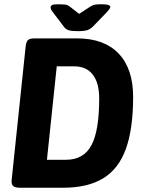

<svg xmlns="http://www.w3.org/2000/svg" viewBox="-20 -880 668 900"><path d="M73 0Q49 0 40.5 -9.5Q32 -19 35 -40L100 -660Q102 -681 109.5 -690.5Q117 -700 141 -700H342Q468 -700 536 -629Q604 -558 604 -426Q604 -276 570 -182Q536 -88 463.5 -44Q391 0 276 0ZM200 -131H289Q372 -131 408.5 -199Q445 -267 445 -419Q445 -491 415 -530Q385 -569 328 -569H246ZM456 -860Q479 -860 488 -856.5Q497 -853 497 -848Q497 -845 494 -839.5Q491 -834 478 -820L417 -757Q404 -744 390 -739Q376 -734 345 -734Q315 -734 301 -738.5Q287 -743 277 -758L230 -820Q221 -831 219 -836.5Q217 -842 217 -845Q217 -851 223 -855.5Q229 -860 254 -860Q268 -860 281.5 -859Q295 -858 306 -850L351 -815L403 -849Q416 -857 427.5 -858.5Q439 -860 456 -860Z"/></svg>

Font: Asap Semi Condensed Semi Condensed Regular
Style: Bold Italic
Weight: 700
Width: 4
Italic angle: -6°
Designer: Pablo Cosgaya
Foundry: Omnibus-Type
Version: Version 3.001; ttfautohint (v1.8.4.7-5d5b)